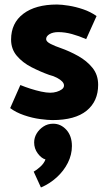

<svg xmlns="http://www.w3.org/2000/svg" viewBox="-20 -520 477 849"><path d="M25 -42Q50 -23 86.5 -10.5Q123 2 157.5 6.5Q192 11 212 11Q312 11 363 -30.5Q414 -72 414 -145Q414 -189 389 -220Q364 -251 325.5 -272.5Q287 -294 247 -308Q223 -316 203.5 -326Q184 -336 184 -347Q184 -360 199 -369Q214 -378 238 -378Q267 -378 298 -369.5Q329 -361 361 -347L407 -449Q380 -468 347.5 -479Q315 -490 283.5 -495Q252 -500 232 -500Q137 -500 83 -459Q29 -418 29 -345Q29 -303 54.5 -273Q80 -243 119 -223Q158 -203 197 -189Q217 -184 232 -176Q247 -168 255 -159.5Q263 -151 263 -142Q263 -132 253.5 -125Q244 -118 230.5 -114Q217 -110 202 -110Q185 -110 162 -115Q139 -120 115.5 -127.5Q92 -135 70 -144ZM215 27Q191 27 172 39.5Q153 52 142 70.5Q131 89 131 110Q131 137 147 158.5Q163 180 181 185Q175 202 158.5 217Q142 232 129 239L161 309Q199 293 230.5 264.5Q262 236 280 200Q298 164 298 126Q298 81 273.5 54Q249 27 215 27Z"/></svg>

Font: Catamaran ExtraBold
Style: Regular
Weight: 800
Designer: Pria Ravichandran
Version: Version 2.000